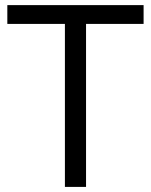

<svg xmlns="http://www.w3.org/2000/svg" viewBox="-20 -734 593 754"><path d="M317.9 0H234.9V-640.1H8.8V-713.9H543.9V-640.1H317.9Z"/></svg>

Font: f0_25842 
Style: Regular
Weight: 400
Foundry: Ascender Corporation
Version: Version 1.10